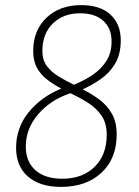

<svg xmlns="http://www.w3.org/2000/svg" viewBox="-20 -726 543 752"><path d="M219 6Q136 6 89.5 -34.5Q43 -75 43 -147Q43 -225 91.5 -285.5Q140 -346 220 -379Q190 -395 165 -414Q140 -433 125 -460Q110 -487 110 -526Q110 -607 162 -656.5Q214 -706 298 -706Q372 -706 412.5 -669Q453 -632 453 -568Q453 -513 430.5 -476Q408 -439 373.5 -415.5Q339 -392 304 -376Q338 -359 368.5 -336.5Q399 -314 418 -281Q437 -248 437 -199Q437 -105 377.5 -49.5Q318 6 219 6ZM146 -526Q146 -491 163.5 -467.5Q181 -444 209 -427Q237 -410 269 -394Q309 -410 342.5 -432.5Q376 -455 396.5 -487Q417 -519 417 -564Q417 -615 384.5 -644.5Q352 -674 294 -674Q228 -674 187 -634Q146 -594 146 -526ZM81 -152Q81 -93 118.5 -59.5Q156 -26 224 -26Q303 -26 350.5 -72.5Q398 -119 398 -198Q398 -244 377.5 -273.5Q357 -303 324.5 -323.5Q292 -344 256 -361Q178 -335 129.5 -278.5Q81 -222 81 -152Z"/></svg>

Font: Asap Semi Condensed Semi Condensed Thin
Style: Italic
Weight: 100
Width: 4
Italic angle: -6°
Designer: Pablo Cosgaya
Foundry: Omnibus-Type
Version: Version 3.001; ttfautohint (v1.8.4.7-5d5b)